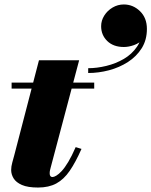

<svg xmlns="http://www.w3.org/2000/svg" viewBox="-20 -830 678 860"><path d="M150.5 10Q104.5 10 78.2 -1.5Q52 -13 41 -31Q30 -49 30 -68.5Q30 -84 35 -102Q40 -120 44 -135L154.5 -560H334.5L207 -79.5Q205.5 -74 204 -67.5Q202.5 -61 202.5 -54Q202.5 -37 215 -37Q221.5 -37 232.2 -43.2Q243 -49.5 256.5 -64Q270 -78.5 285.8 -104.8Q301.5 -131 319 -171L345 -163Q318.5 -103 292.2 -64.8Q266 -26.5 232.2 -8.2Q198.5 10 150.5 10ZM32 -433V-460H402V-433ZM375 -503V-524.5Q414 -524.5 456.2 -534.8Q498.5 -545 534.8 -566.2Q571 -587.5 593.8 -621Q616.5 -654.5 616.5 -700.5H637.5Q637.5 -672.5 620.8 -654.5Q604 -636.5 580.2 -628Q556.5 -619.5 535 -619.5Q488 -619.5 460.5 -646.2Q433 -673 433 -712.5Q433 -738 447 -760.2Q461 -782.5 484.2 -796.2Q507.5 -810 534.5 -810Q576 -810 607 -780Q638 -750 638 -700.5Q638 -651 614.8 -614Q591.5 -577 553 -552.2Q514.5 -527.5 468 -515.2Q421.5 -503 375 -503Z"/></svg>

Font: Bodoni Moda 9pt Black
Style: Italic
Weight: 900
Italic angle: -13°
Designer: Owen Earl
Foundry: indestructible type
Version: Version 2.004